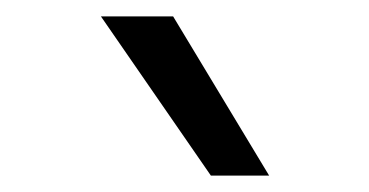

<svg xmlns="http://www.w3.org/2000/svg" viewBox="-20 -810 450 234"><path d="M237 -596 103 -790H191L308 -596Z"/></svg>

Font: Georama
Style: Regular
Weight: 400
Designer: Jean-Baptiste Levee
Foundry: Production Type
Version: Version 1.000